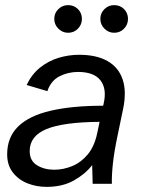

<svg xmlns="http://www.w3.org/2000/svg" viewBox="-20 -718 565 750"><path d="M162 12Q122 12 87 -2Q52 -16 30 -44.5Q8 -73 8 -115Q8 -182 51 -224Q94 -266 178 -285.5Q262 -305 383 -305L385 -314Q398 -371 372.5 -404Q347 -437 285 -437Q246 -437 212.5 -420Q179 -403 165 -362L84 -386Q104 -428 136.5 -454Q169 -480 208.5 -492Q248 -504 289 -504Q357 -504 400 -479.5Q443 -455 459 -408Q475 -361 461 -293L440 -192Q426 -126 421 -79Q416 -32 417 0H342L340 -73Q313 -38 268.5 -13Q224 12 162 12ZM192 -55Q227 -55 261.5 -69Q296 -83 322.5 -114.5Q349 -146 360 -199L369 -242Q228 -241 162 -214Q96 -187 96 -128Q96 -90 124.5 -72.5Q153 -55 192 -55ZM426 -590Q404 -590 388 -606Q372 -622 372 -644Q372 -667 388 -682.5Q404 -698 426 -698Q449 -698 464.5 -682.5Q480 -667 480 -644Q480 -622 464.5 -606Q449 -590 426 -590ZM246 -590Q224 -590 208 -606Q192 -622 192 -644Q192 -667 208 -682.5Q224 -698 246 -698Q269 -698 284.5 -682.5Q300 -667 300 -644Q300 -622 284.5 -606Q269 -590 246 -590Z"/></svg>

Font: Atkinson Hyperlegible Next
Style: Italic
Weight: 400
Italic angle: -12°
Designer: Elliott Scott, Megan Eiswerth, Linus Boman, Theodore Petrosky, Letters from Sweden
Foundry: Applied Design Works, Letters from Sweden
Version: Version 2.001